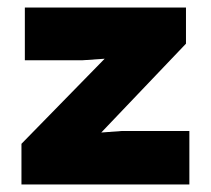

<svg xmlns="http://www.w3.org/2000/svg" viewBox="-20 -490 560 510"><path d="M37 0H483V-142H303L249 -138L474 -374V-470H46V-330H200L258 -334L37 -108Z"/></svg>

Font: Kreadon Extra Bold
Style: Regular
Weight: 800
Designer: kohakuno
Foundry: StudioGnu
Version: Version 1.000;Glyphs 3.1.2 (3151)